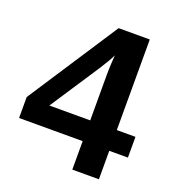

<svg xmlns="http://www.w3.org/2000/svg" viewBox="-127 -788 809 888"><g transform="rotate(20 278.0 -344.0)"><path d="M459 -140.1V0H328.1V-140.1H15.1V-243.2L305.7 -688H459V-242.2H550.8V-140.1ZM328.1 -467.3Q328.1 -493.7 329.8 -524.4Q331.5 -555.2 332.5 -564Q319.8 -536.6 286.6 -484.9L127 -242.2H328.1Z"/></g></svg>

Font: Arial
Style: Bold
Weight: 700
Designer: Steve Matteson
Foundry: Ascender Corporation
Version: Version 2.00.3